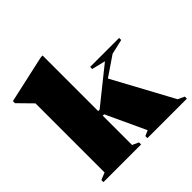

<svg xmlns="http://www.w3.org/2000/svg" viewBox="-208 -914 1082 1082"><g transform="rotate(-45 332.5 -373.5)"><path d="M281 -34 319 -16.5V0H19V-16.5L62 -34V-584.5L-19 -667V-683.5L267.5 -747H281V-304H292.5L506.5 -475.5L425 -495.5V-512H656V-495.5L567 -475L449.5 -395L645 -34.5L684 -16.5V0H369.5V-16.5L402 -30.5L292 -267.5H281Z"/></g></svg>

Font: Newsreader 72pt ExtraBold
Style: Regular
Weight: 800
Designer: Hugues Gentile
Foundry: Production Type
Version: Version 1.003; ttfautohint (v1.8.3)